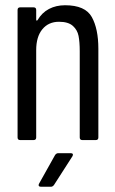

<svg xmlns="http://www.w3.org/2000/svg" viewBox="-20 -534 440 732"><path d="M47 -10V-496Q47 -506 57 -506H108Q118 -506 118 -496V-459Q118 -456 119.5 -455.5Q121 -455 123 -457Q140 -486 167 -500Q194 -514 228 -514Q305 -514 330 -469Q355 -424 355 -348V-10Q355 0 345 0H294Q284 0 284 -10V-339Q284 -374 279.5 -397Q275 -420 257.5 -435.5Q240 -451 205 -451Q165 -451 141.5 -422.5Q118 -394 118 -343V-10Q118 0 108 0H57Q47 0 47 -10ZM129 166 190 57Q195 50 202 50H250Q256 50 257.5 53.5Q259 57 256 62L186 171Q181 178 174 178H136Q130 178 128 174.5Q126 171 129 166Z"/></svg>

Font: Barlow Condensed
Style: Regular
Weight: 400
Width: 3
Designer: Jeremy Tribby
Foundry: Tribby Type
Version: Version 1.500